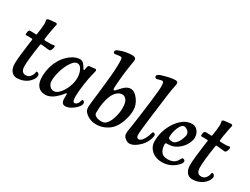

<svg xmlns="http://www.w3.org/2000/svg" viewBox="-61 -1249 2340 1795"><g transform="rotate(30 1108.5 -351.0)"><path d="M153.8 -123.5Q153.8 -54.7 206.5 -54.7Q225.1 -54.7 238.8 -63.5Q251.5 -72.8 261.7 -89.4Q272 -106 272.9 -118.7Q274.4 -136.7 282.7 -136.7Q293.9 -136.7 301.8 -127.2Q309.6 -117.7 309.6 -109.9Q309.6 -86.9 292.5 -62.5Q275.4 -38.1 253.4 -22.9Q206.5 9.8 145 9.8Q107.4 9.8 85.2 -20Q63 -49.8 63 -96.7Q63 -134.8 70.3 -201.7Q77.6 -268.6 85.2 -319.8Q92.8 -371.1 92.8 -371.6Q92.8 -379.9 86.9 -380.4Q72.8 -381.8 43.9 -381.8Q38.1 -381.8 33 -381.6Q27.8 -381.3 26.4 -381.1Q24.9 -380.9 21.5 -381.3Q14.6 -381.8 14.6 -394.5Q14.6 -416 23.9 -430.2Q27.3 -435.5 40.5 -435.5Q48.3 -435.5 62 -435.1Q75.7 -434.6 85.9 -434.1Q96.2 -433.6 97.7 -433.6Q100.6 -433.6 102.1 -435.3Q103.5 -437 104 -438.2Q104.5 -439.5 105.5 -443.8Q117.2 -516.1 118.7 -557.6Q119.1 -568.4 116 -582.5Q112.8 -596.7 113.3 -600.6Q114.7 -606.4 120.6 -610.1Q126.5 -613.8 144 -615.7Q191.9 -621.6 201.7 -621.6Q220.2 -621.6 220.2 -608.4Q220.2 -606.4 218.8 -599.9Q217.3 -593.3 214.4 -581.1Q211.4 -568.8 209.5 -557.6Q190.4 -453.6 190.4 -438Q190.4 -430.2 192.6 -428.2Q194.8 -426.3 203.1 -425.8Q241.7 -424.3 264.6 -425.3Q279.8 -426.3 287.1 -428.5Q294.4 -430.7 295.9 -430.7Q307.1 -430.7 307.1 -417Q307.1 -411.1 303.7 -399.4Q301.3 -391.1 296.9 -382.8Q292.5 -373.5 288.3 -370.8Q284.2 -368.2 275.4 -368.2Q263.2 -368.2 233.6 -372.6Q204.1 -377 192.9 -377Q185.5 -377 183.1 -374.3Q180.7 -371.6 179.7 -363.3Q153.8 -199.2 153.8 -123.5Z M807.1 -98.1Q807.1 -65.9 759 -27.1Q710.9 11.7 669.9 11.7Q627 11.7 627 -45.9Q627 -53.7 627.2 -69.3Q627.4 -85 627.4 -88.9Q626.5 -100.1 621.1 -100.1Q619.1 -100.1 617.4 -98.1Q615.7 -96.2 613 -92.5Q610.4 -88.9 608.4 -86.4Q597.7 -72.3 584.2 -58.3Q570.8 -44.4 550.3 -27.1Q529.8 -9.8 504.6 1.2Q479.5 12.2 455.6 12.2Q401.9 12.2 373.8 -21.5Q345.7 -55.2 345.7 -119.6Q345.7 -187.5 367.4 -248.8Q389.2 -310.1 422.6 -350.8Q456.1 -391.6 496.3 -415.5Q536.6 -439.5 574.2 -439.5Q583 -439.5 591.8 -435.8Q600.6 -432.1 606.2 -427.7Q611.8 -423.3 618.7 -414.8Q625.5 -406.2 628.4 -402.1Q631.3 -397.9 636.5 -388.7Q641.6 -379.4 642.1 -378.9Q647.5 -369.6 653.3 -369.6Q659.2 -369.6 661.6 -397Q663.6 -412.1 668.2 -418.9Q672.9 -425.8 682.1 -426.3Q698.2 -426.8 717 -429.7Q735.8 -432.6 740.2 -432.6Q753.4 -432.6 753.4 -419.9Q753.4 -415.5 752.4 -410.4Q751.5 -405.3 750.5 -401.1Q749.5 -397 747.1 -387.9Q744.6 -378.9 742.7 -371.1Q730.5 -323.2 719.5 -245.8Q708.5 -168.5 708.5 -119.1Q708.5 -58.6 729 -57.6Q745.1 -57.1 758.1 -71.8Q771 -86.4 776.9 -111.3Q779.3 -122.1 787.6 -121.1Q793.9 -120.1 801.8 -112.3Q807.1 -106.4 807.1 -98.1ZM569.8 -394.5Q540.5 -394.5 510 -350.1Q479.5 -305.7 460.7 -243.7Q441.9 -181.6 441.9 -129.9Q441.9 -100.6 460.7 -78.9Q479.5 -57.1 506.8 -57.1Q537.1 -57.1 568.1 -91.8Q599.1 -126.5 618.4 -177Q637.7 -227.5 637.7 -272.5Q637.7 -318.4 619.4 -356.4Q601.1 -394.5 569.8 -394.5Z M883.8 -300.8 897.9 -434.1Q904.8 -500.5 906.2 -560.8Q907.7 -621.1 903.8 -637.2Q899.9 -650.4 878.9 -650.4Q871.6 -650.4 854 -647Q836.4 -643.6 829.1 -643.6Q821.3 -643.6 816.4 -648.2Q811.5 -652.8 811.5 -661.1Q811.5 -670.9 819.1 -677.5Q826.7 -684.1 844.7 -690.4Q910.6 -715.8 975.1 -715.8Q995.6 -715.8 1006.6 -709Q1017.6 -702.1 1017.6 -690.4Q1017.6 -677.7 1012.9 -650.6Q1008.3 -623.5 1000.7 -570.6Q993.2 -517.6 987.8 -454.1L982.9 -391.1Q979 -345.2 990.7 -345.2Q991.7 -345.2 993.2 -345.5Q994.6 -345.7 996.1 -346.7Q997.6 -347.7 998.8 -348.6Q1000 -349.6 1002.2 -351.6Q1004.4 -353.5 1005.9 -355Q1007.3 -356.4 1009.8 -359.1Q1012.2 -361.8 1013.9 -363.8Q1015.6 -365.7 1019 -369.4Q1022.5 -373 1024.4 -375Q1025.9 -376.5 1035.2 -386.5Q1044.4 -396.5 1047.4 -399.4Q1050.3 -402.3 1059.1 -410.4Q1067.9 -418.5 1073.2 -421.4Q1078.6 -424.3 1087.2 -429Q1095.7 -433.6 1104.2 -435.3Q1112.8 -437 1122.1 -437Q1164.6 -437 1203.4 -384.5Q1242.2 -332 1242.2 -273.4Q1242.2 -213.9 1218.8 -148.7Q1195.3 -83.5 1157.7 -46.9Q1128.4 -18.6 1088.1 -2Q1047.9 14.6 1005.9 14.6Q937.5 14.6 890.6 -26.9Q873 -42.5 867.2 -56.2Q861.3 -69.8 861.3 -90.8Q861.3 -100.6 863 -119.4Q864.7 -138.2 867.2 -158.7Q869.6 -179.2 874.8 -221.7Q879.9 -264.2 883.8 -300.8ZM1033.2 -34.2Q1063.5 -34.2 1080.1 -49.8Q1109.4 -76.2 1127 -131.8Q1144.5 -187.5 1144.5 -241.7Q1144.5 -300.8 1125.5 -326.2Q1106.4 -351.6 1080.1 -351.6Q1052.7 -351.6 1028.1 -331.8Q1003.4 -312 986.3 -274.9Q952.1 -199.2 952.1 -83Q952.1 -64 962.4 -55.7Q986.8 -34.2 1033.2 -34.2Z M1324.2 -292.5 1343.8 -447.3Q1351.6 -511.2 1354.7 -550.3Q1357.9 -589.4 1356.7 -611.6Q1355.5 -633.8 1351.1 -641.4Q1346.7 -648.9 1337.9 -648.9Q1326.7 -648.9 1307.9 -642.8Q1289.1 -636.7 1282.2 -636.7Q1272.5 -636.7 1267.8 -642.1Q1263.2 -647.5 1263.2 -655.8Q1263.2 -666.5 1271.7 -673.3Q1280.3 -680.2 1300.8 -687Q1392.6 -715.8 1442.9 -715.8Q1469.7 -715.8 1469.7 -693.4Q1469.7 -679.7 1462.4 -646.7Q1455.1 -613.8 1450.2 -576.2L1414.6 -299.8Q1394.5 -145 1394.5 -98.1Q1394.5 -64 1421.4 -64Q1439 -64 1459 -90.6Q1479 -117.2 1492.7 -159.7Q1494.1 -164.6 1496.1 -171.9Q1498 -179.2 1499 -181.9Q1500 -184.6 1502.7 -186.8Q1505.4 -189 1509.8 -189Q1518.6 -189 1524.7 -183.1Q1530.8 -177.2 1530.8 -169.9Q1530.8 -134.8 1504.6 -88.9Q1478.5 -43 1427.7 -8.8Q1393.6 14.2 1360.8 14.2Q1336.4 14.2 1305.7 -15.6Q1292 -29.8 1292 -55.7Q1292 -73.7 1295.7 -96.9Q1299.3 -120.1 1307.9 -173.6Q1316.4 -227.1 1324.2 -292.5Z M1784.7 -439Q1814 -439 1834 -420.9Q1868.2 -390.1 1868.2 -337.9Q1868.2 -311.5 1851.6 -277.3Q1835 -243.2 1811 -219.2Q1752.4 -161.6 1685.1 -161.6Q1665 -161.6 1659.2 -158.9Q1653.3 -156.2 1653.3 -145Q1653.3 -121.6 1660.6 -97.9Q1668 -74.2 1682.1 -59.6Q1702.1 -37.6 1747.6 -37.6Q1821.8 -37.6 1851.1 -96.7Q1856.4 -107.9 1860.6 -112.1Q1864.7 -116.2 1870.1 -116.2Q1877.4 -116.2 1885.3 -111.3Q1893.6 -106 1893.6 -95.7Q1893.6 -74.2 1859.9 -44.4Q1798.8 12.7 1711.9 12.7Q1673.3 12.7 1639.2 -2Q1605 -16.6 1581.5 -48.3Q1558.1 -80.1 1558.1 -123.5Q1558.1 -200.2 1585.4 -265.1Q1616.7 -341.8 1668.9 -390.4Q1721.2 -439 1784.7 -439ZM1665.5 -210.9Q1679.2 -201.7 1702.1 -201.7Q1723.1 -201.7 1742.7 -221.7Q1762.2 -241.7 1775.4 -274.4Q1789.1 -311 1789.1 -325.7Q1789.1 -351.6 1762.2 -370.6Q1746.1 -382.3 1730 -382.3Q1714.8 -382.3 1702.9 -368.9Q1690.9 -355.5 1679.7 -330.1Q1658.2 -278.3 1658.2 -228Q1658.2 -219.7 1659.2 -217Q1660.2 -214.4 1665.5 -210.9Z M2047.4 -123.5Q2047.4 -54.7 2100.1 -54.7Q2118.7 -54.7 2132.3 -63.5Q2145 -72.8 2155.3 -89.4Q2165.5 -106 2166.5 -118.7Q2168 -136.7 2176.3 -136.7Q2187.5 -136.7 2195.3 -127.2Q2203.1 -117.7 2203.1 -109.9Q2203.1 -86.9 2186 -62.5Q2168.9 -38.1 2147 -22.9Q2100.1 9.8 2038.6 9.8Q2001 9.8 1978.8 -20Q1956.5 -49.8 1956.5 -96.7Q1956.5 -134.8 1963.9 -201.7Q1971.2 -268.6 1978.8 -319.8Q1986.3 -371.1 1986.3 -371.6Q1986.3 -379.9 1980.5 -380.4Q1966.3 -381.8 1937.5 -381.8Q1931.6 -381.8 1926.5 -381.6Q1921.4 -381.3 1919.9 -381.1Q1918.5 -380.9 1915 -381.3Q1908.2 -381.8 1908.2 -394.5Q1908.2 -416 1917.5 -430.2Q1920.9 -435.5 1934.1 -435.5Q1941.9 -435.5 1955.6 -435.1Q1969.2 -434.6 1979.5 -434.1Q1989.7 -433.6 1991.2 -433.6Q1994.1 -433.6 1995.6 -435.3Q1997.1 -437 1997.6 -438.2Q1998 -439.5 1999 -443.8Q2010.7 -516.1 2012.2 -557.6Q2012.7 -568.4 2009.5 -582.5Q2006.3 -596.7 2006.8 -600.6Q2008.3 -606.4 2014.2 -610.1Q2020 -613.8 2037.6 -615.7Q2085.4 -621.6 2095.2 -621.6Q2113.8 -621.6 2113.8 -608.4Q2113.8 -606.4 2112.3 -599.9Q2110.8 -593.3 2107.9 -581.1Q2105 -568.8 2103 -557.6Q2084 -453.6 2084 -438Q2084 -430.2 2086.2 -428.2Q2088.4 -426.3 2096.7 -425.8Q2135.3 -424.3 2158.2 -425.3Q2173.3 -426.3 2180.7 -428.5Q2188 -430.7 2189.5 -430.7Q2200.7 -430.7 2200.7 -417Q2200.7 -411.1 2197.3 -399.4Q2194.8 -391.1 2190.4 -382.8Q2186 -373.5 2181.9 -370.8Q2177.7 -368.2 2168.9 -368.2Q2156.7 -368.2 2127.2 -372.6Q2097.7 -377 2086.4 -377Q2079.1 -377 2076.7 -374.3Q2074.2 -371.6 2073.2 -363.3Q2047.4 -199.2 2047.4 -123.5Z"/></g></svg>

Font: Cooper* Medium
Style: Italic
Weight: 500
Italic angle: -7°
Designer: Owen Earl
Foundry: indestructible type*
Version: Version 0.001